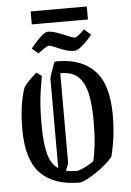

<svg xmlns="http://www.w3.org/2000/svg" viewBox="-59 -919 660 971"><g transform="rotate(-5 271.0 -433.0)"><path d="M162 -545Q156 -510 150.5 -476Q145 -442 142 -401Q139 -360 139 -303Q139 -206 153.5 -151.5Q168 -97 204 -73V-523Q204 -534 212.5 -558Q221 -582 231 -609Q239 -612 246 -612Q368 -612 435 -542.5Q502 -473 502 -318Q502 -249 494 -195.5Q486 -142 477 -108Q464 -91 440.5 -70.5Q417 -50 390 -32Q363 -14 340 -2.5Q317 9 306 9Q174 9 107 -60.5Q40 -130 40 -283Q40 -352 48.5 -406.5Q57 -461 70 -495Q81 -512 99 -530Q117 -548 136 -564ZM256 -101Q256 -88 241 -57Q265 -51 298 -51Q306 -51 326 -60Q346 -69 364 -79.5Q382 -90 384 -94Q392 -127 397.5 -175.5Q403 -224 403 -300Q403 -379 390.5 -435Q378 -491 347.5 -520.5Q317 -550 262 -550Q258 -550 256 -550ZM134 -809V-875H419V-809ZM337 -657Q311 -657 285.5 -666.5Q260 -676 240 -685Q220 -694 210 -694Q205 -694 193.5 -687Q182 -680 170.5 -671.5Q159 -663 155 -660L123 -687Q132 -698 148 -716.5Q164 -735 182 -750Q200 -765 212 -765Q232 -765 259.5 -755Q287 -745 311 -734.5Q335 -724 345 -724Q353 -724 369.5 -737.5Q386 -751 394 -761L428 -732Q421 -721 404 -703Q387 -685 368.5 -671Q350 -657 337 -657Z"/></g></svg>

Font: Grenze Gotisch
Style: Regular
Weight: 400
Designer: Renata Polastri
Foundry: Omnibus-Type
Version: Version 1.001